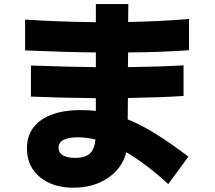

<svg xmlns="http://www.w3.org/2000/svg" viewBox="-20 -836 1040 930"><path d="M101.6 -591.8V-741.2Q256.8 -730.5 444.3 -728.5V-816.4H601.6L600.6 -729.5Q761.7 -732.4 895.5 -744.1V-592.8Q762.7 -583 600.6 -582L599.6 -510.7Q753.9 -512.7 869.1 -519.5V-371.1Q768.6 -364.3 599.6 -361.3L598.6 -257.8Q717.8 -210.9 892.6 -77.1L794.9 55.7Q688.5 -42 591.8 -98.6Q572.3 -21.5 502.9 25.9Q433.6 73.2 334.5 73.2Q235.4 73.2 172.9 21.5Q110.4 -30.3 110.4 -117.7Q110.4 -205.1 178.7 -253.9Q247.1 -302.7 371.1 -302.7Q413.1 -302.7 444.3 -298.8V-360.4Q266.6 -362.3 129.9 -368.2V-518.6Q328.1 -511.7 444.3 -510.7V-582Q308.6 -583 101.6 -591.8ZM345.7 -71.3Q391.6 -71.3 414.6 -91.8Q437.5 -112.3 442.4 -160.2Q397.5 -170.9 359.4 -170.9Q263.7 -170.9 263.7 -121.1Q263.7 -71.3 345.7 -71.3Z"/></svg>

Font: GenEi M Gothic v2 Heavy
Style: Regular
Weight: 800
Version: Version 2.0